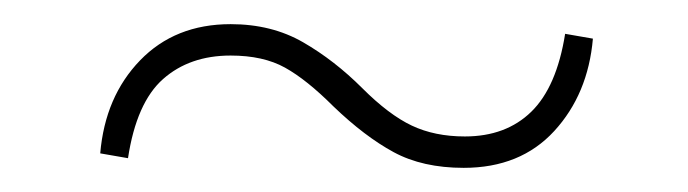

<svg xmlns="http://www.w3.org/2000/svg" viewBox="-20 -424 570 159"><path d="M280 -351Q302 -329 321 -320Q340 -311 365 -311Q399 -311 420 -331.5Q441 -352 448 -396L471 -392Q467 -346 439 -315.5Q411 -285 364 -285Q330 -285 306 -298Q282 -311 256 -336Q234 -358 216 -368Q198 -378 171 -378Q137 -378 115 -358.5Q93 -339 86 -293L63 -297Q67 -344 96 -374Q125 -404 171 -404Q205 -404 231 -389Q257 -374 280 -351Z"/></svg>

Font: Source Serif 4 ExtraLight
Style: Regular
Weight: 200
Designer: Frank Grießhammer
Foundry: Adobe
Version: Version 4.005;hotconv 1.1.0;makeotfexe 2.6.0